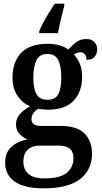

<svg xmlns="http://www.w3.org/2000/svg" viewBox="-20 -786 554 1043"><path d="M218 237Q112 237 60 200.5Q8 164 8 97Q8 42 43.5 10.5Q79 -21 130 -28Q107 -38 87 -57.5Q67 -77 67 -111Q67 -142 87.5 -165.5Q108 -189 143 -209Q101 -226 74.5 -266.5Q48 -307 48 -363Q48 -450 95 -499Q142 -548 240 -548Q275 -548 303.5 -539.5Q332 -531 351 -517Q368 -536 391.5 -555Q415 -574 449 -574Q478 -574 493 -557.5Q508 -541 508 -518Q508 -496 495 -478.5Q482 -461 450 -461Q450 -479 441 -490.5Q432 -502 418 -502Q406 -502 397.5 -498.5Q389 -495 382 -490Q401 -469 413.5 -440Q426 -411 426 -367Q426 -289 380.5 -239.5Q335 -190 240 -190Q229 -190 212.5 -191.5Q196 -193 188 -195Q174 -188 162.5 -173Q151 -158 151 -138Q151 -102 203 -102H309Q399 -102 439.5 -60.5Q480 -19 480 48Q480 136 415.5 186.5Q351 237 218 237ZM238 -244Q281 -244 297 -275Q313 -306 313 -365Q313 -426 296.5 -459.5Q280 -493 237 -493Q195 -493 178 -458.5Q161 -424 161 -364Q161 -306 178 -275Q195 -244 238 -244ZM220 183Q307 183 343 152.5Q379 122 379 74Q379 37 358.5 21Q338 5 298 5H196Q175 5 154.5 12.5Q134 20 120.5 39Q107 58 107 93Q107 134 134.5 158.5Q162 183 220 183ZM193 -616Q201 -637 215.5 -664Q230 -691 246.5 -718Q263 -745 278 -766H329V-753Q320 -722 310.5 -681Q301 -640 295 -606H193Z"/></svg>

Font: Noto Serif Lao SemiCondensed SemiBold
Style: Regular
Weight: 600
Width: 4
Designer: Monotype Design Team
Foundry: Monotype Imaging Inc.
Version: Version 2.003; ttfautohint (v1.8.4.7-5d5b)